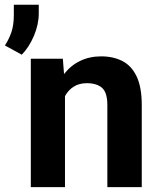

<svg xmlns="http://www.w3.org/2000/svg" viewBox="-75 -770 655 790"><path d="M282.2 -427.7Q250.5 -427.7 228 -413.3Q205.6 -398.9 192.4 -374.5V0H51.8V-528.3H183.6L188.5 -465.3Q215.8 -500.5 254.6 -519.3Q293.5 -538.1 341.3 -538.1Q391.1 -538.1 428.7 -518.8Q466.3 -499.5 487.3 -455.3Q508.3 -411.1 508.3 -336.9V0H366.7V-337.4Q366.7 -389.6 344.7 -408.7Q322.8 -427.7 282.2 -427.7ZM84.5 -750.5V-715.3Q84.5 -669.4 64.5 -622.3Q44.4 -575.2 14.6 -544.9L-54.7 -583Q-37.6 -609.4 -27.8 -638.4Q-18.1 -667.5 -18.1 -708.5V-750.5Z"/></svg>

Font: Vazirmatn RD UI FD
Style: Bold
Weight: 700
Designer: Saber Rastikerdar
Foundry: Saber Rastikerdar
Version: Version 33.003